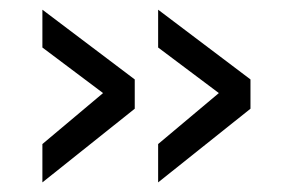

<svg xmlns="http://www.w3.org/2000/svg" viewBox="-20 -441 579 394"><path d="M494 -217.9 304.5 -66.7V-145.4L429.1 -250L304.5 -343.5V-421.1L494 -278ZM256.5 -217.9 67 -66.7V-145.4L191.5 -250L67 -343.5V-421.1L256.5 -278Z"/></svg>

Font: Titillium Web
Style: Bold
Weight: 700
Designer: Mohamed Gaber, Accademia di Belle Arti di Urbino
Foundry: Kief Type Foundry, Accademia di Belle Arti di Urbino
Version: Version 3.000